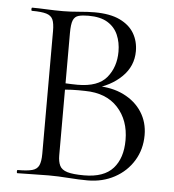

<svg xmlns="http://www.w3.org/2000/svg" viewBox="-48 -673 654 722"><g transform="rotate(5 279.0 -312.0)"><path d="M299.6 -342.2 310.6 -353Q370 -353 414.5 -331Q459 -309 483.4 -270.9Q507.8 -232.8 507.8 -184.2Q507.8 -130.6 481.8 -87.8Q455.8 -45 410.5 -20.5Q365.2 4 308.8 4Q277 4 236.7 1Q196.4 -2 161.6 -2Q128.8 -2 98.3 -1Q67.8 0 43.4 0Q41.2 0 41.2 -6Q41.2 -12 43.4 -12Q79.4 -12 98.1 -17Q116.8 -22 123.7 -37Q130.6 -52 130.6 -81V-544Q130.6 -573 124.2 -587.5Q117.8 -602 99.5 -607.5Q81.2 -613 45.2 -613Q42.4 -613 42.4 -619Q42.4 -625 45.2 -625Q68.8 -625 98.8 -623.5Q128.8 -622 161.6 -622Q188.2 -622 222 -625Q255.8 -628 279.8 -628Q339 -628 375.9 -610.3Q412.8 -592.6 430.2 -562.9Q447.6 -533.2 447.6 -495.8Q447.6 -439.2 406.4 -398.9Q365.2 -358.6 299.6 -342.2ZM258.4 -613.2Q235.4 -613.2 221.1 -609.2Q206.8 -605.2 200.7 -590.5Q194.6 -575.8 194.6 -542V-346L163.2 -353.8Q195.4 -352 216.4 -351.5Q237.4 -351 240.2 -351Q317.4 -351 350 -390.7Q382.6 -430.4 382.6 -488.4Q382.6 -523.2 370.3 -551.6Q358 -580 330.9 -596.6Q303.8 -613.2 258.4 -613.2ZM294.2 -13.8Q368.8 -13.8 403.4 -52.5Q438 -91.2 438 -159.4Q438 -234.2 394.1 -281.9Q350.2 -329.6 270.6 -330.4Q246.2 -331.2 219.8 -330.3Q193.4 -329.4 166.4 -325.2L194.6 -336.4V-81Q194.6 -57 201.9 -41.9Q209.2 -26.8 230.6 -20.3Q252 -13.8 294.2 -13.8Z"/></g></svg>

Font: Cormorant Garamond Light
Style: Regular
Weight: 300
Designer: Christian Thalmann (Catharsis Fonts)
Foundry: Catharsis Fonts
Version: Version 4.001